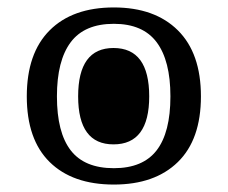

<svg xmlns="http://www.w3.org/2000/svg" viewBox="-20 -486 612 516"><path d="M286 10Q175 10 113.5 -50.5Q52 -111 52 -227Q52 -343 113.5 -404.5Q175 -466 286 -466Q396 -466 458 -404.5Q520 -343 520 -227Q520 -111 458 -50.5Q396 10 286 10ZM286 -34Q364 -34 401 -82Q438 -130 438 -227Q438 -323 401 -372.5Q364 -422 286 -422Q207 -422 170 -372.5Q133 -323 133 -227Q133 -130 170 -82Q207 -34 286 -34ZM285 -98Q190 -98 190 -227Q190 -357 285 -357Q381 -357 381 -227Q381 -98 285 -98Z"/></svg>

Font: Noto Serif Thai SemiCondensed Medium
Style: Regular
Weight: 500
Width: 4
Designer: Monotype Design Team
Foundry: Monotype Imaging Inc.
Version: Version 2.002; ttfautohint (v1.8.4.7-5d5b)